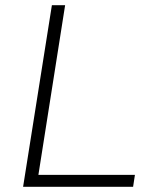

<svg xmlns="http://www.w3.org/2000/svg" viewBox="-20 -720 573 740"><path d="M69 0H493L500 -46H128L231 -700H180Z"/></svg>

Font: Arthouse Owned Light
Style: Italic
Weight: 300
Italic angle: -10°
Designer: Jeremy Tribby
Foundry: Tribby Type
Version: Version 1.000;PS 001.000;hotconv 1.0.88;makeotf.lib2.5.64775